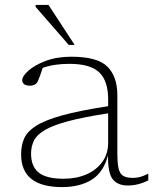

<svg xmlns="http://www.w3.org/2000/svg" viewBox="-20 -752 626 782"><path d="M500 3.5Q460 3.5 439.5 -21.5Q419 -46.5 420 -120Q402 -50.5 353.8 -20.2Q305.5 10 233 10Q66 10 66 -123Q66 -158.5 78 -187Q90 -215.5 125.8 -238.8Q161.5 -262 232.2 -281.8Q303 -301.5 420.5 -319.5V-347Q420.5 -422.5 384.2 -457.2Q348 -492 262 -492Q199.5 -492 154 -475.5Q149 -460 143.8 -445.8Q138.5 -431.5 134.5 -422Q129.5 -411 120.8 -407Q112 -403 103.5 -403Q86 -403 78.2 -409.2Q70.5 -415.5 70.5 -425Q70.5 -441.5 95.5 -464Q120.5 -486.5 165.8 -503.8Q211 -521 270.5 -521Q377 -521 417.5 -480.5Q458 -440 458 -364V-127Q458 -85.5 463.5 -64Q469 -42.5 483 -35Q497 -27.5 521.5 -27.5Q537 -27.5 550.5 -31.2Q564 -35 584 -44.5V-17.5Q543.5 3.5 500 3.5ZM106.5 -126Q106.5 -74.5 137.5 -49.2Q168.5 -24 239 -24Q291.5 -24 332.5 -42Q373.5 -60 397 -93Q420.5 -126 420.5 -170.5V-290.5Q319.5 -275 257.2 -258.2Q195 -241.5 162.2 -222Q129.5 -202.5 118 -178.8Q106.5 -155 106.5 -126ZM284 -569H260L125 -724V-732H177.5Z"/></svg>

Font: Newsreader Caption ExtraLight
Style: Regular
Weight: 275
Designer: Hugues Gentile
Foundry: Production Type
Version: Version 1.001